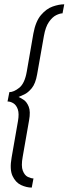

<svg xmlns="http://www.w3.org/2000/svg" viewBox="-20 -720 318 892"><path d="M127.5 151.5Q103.5 151.5 78 139.8Q52.5 128 38.2 97.5Q24 67 34 11.5L63.5 -157.5Q69.5 -192 62.8 -211.8Q56 -231.5 42.5 -240Q29 -248.5 15 -248.5L23.5 -292Q44 -292 69.5 -312.2Q95 -332.5 104.5 -388L135 -564Q145.5 -621 170.5 -650.2Q195.5 -679.5 225 -689.8Q254.5 -700 278.5 -700L270.5 -658Q258.5 -658 241 -649.5Q223.5 -641 207.5 -618.2Q191.5 -595.5 184 -553L152.5 -374.5Q145 -331.5 127.5 -310.2Q110 -289 92.2 -281Q74.5 -273 66 -269.5Q66.5 -269.5 67.5 -269Q76 -265.5 90.2 -256Q104.5 -246.5 113.5 -224.2Q122.5 -202 115 -160.5L85.5 8Q77.5 51.5 86 73.2Q94.5 95 109.5 102Q124.5 109 135.5 109Z"/></svg>

Font: Anybody Light
Style: Italic
Weight: 300
Italic angle: -10°
Designer: Tyler Finck
Foundry: Etcetera Type Company
Version: Version 1.010; ttfautohint (v1.8.3) -l 8 -r 50 -G 200 -x 14 